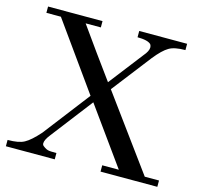

<svg xmlns="http://www.w3.org/2000/svg" viewBox="-101 -798 946 907"><g transform="rotate(15 372.0 -344.5)"><path d="M744 0H466.3V-30.9H547.4L348.6 -307.4Q348.6 -307.4 193.1 -105.1Q170.3 -76.6 170.3 -59.4Q170.3 -51.4 176 -46.9Q193.1 -33.1 206.9 -32Q210.3 -30.9 242.3 -30.9V0H3.4V-30.9Q58.3 -30.9 84.6 -45.7Q99.4 -53.7 116 -68.6Q132.6 -83.4 153.1 -106.3L328 -333.7L96 -658.3H25.1V-689.1H291.4V-658.3H217.1Q260.6 -596.6 304 -536.6Q347.4 -476.6 390.9 -417.1L520 -584Q541.7 -609.1 541.7 -627.4Q541.7 -635.4 537.1 -642.3Q521.1 -658.3 470.9 -658.3V-689.1H705.1V-658.3Q651.4 -658.3 625.1 -642.3Q611.4 -634.3 595.4 -618.9Q579.4 -603.4 561.1 -580.6L412.6 -388.6L674.3 -30.9H744Z"/></g></svg>

Font: t
Style: Regular
Weight: 400
Designer: Takis Katsoulidis and George D. Matthiopoulos
Foundry: Takis Katsoulidis and George D. Matthiopoulos
Version: Version 1.0 ; ttfautohint (v1.8.1)